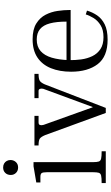

<svg xmlns="http://www.w3.org/2000/svg" viewBox="246 -958 724 1257"><g transform="rotate(-90 608.5 -330.0)"><path d="M38 0V-27Q72 -27 87 -30.5Q102 -34 105.5 -46.5Q109 -59 109 -83V-386Q109 -412 103 -420Q97 -428 79 -428H42V-455L148 -473H175V-83Q175 -58 179 -46Q183 -34 198 -30.5Q213 -27 246 -27V0ZM140 -574Q118 -574 104.5 -588Q91 -602 91 -622Q91 -644 104.5 -658Q118 -672 140 -672Q155 -672 166 -665.5Q177 -659 183 -648Q189 -637 189 -622Q188 -602 175 -588Q162 -574 140 -574Z M497 0 352 -397Q341 -423 329.5 -431.5Q318 -440 284 -440V-467H478V-440H435Q421 -440 418 -430.5Q415 -421 419 -407L534 -86H536L655 -409Q658 -420 655 -430Q652 -440 641 -440H594V-467H753V-440Q720 -440 707.5 -432Q695 -424 684 -399L530 0Z M977 12Q866 12 816.5 -53Q767 -118 767 -227Q767 -302 790 -359Q813 -416 860 -447.5Q907 -479 979 -479Q1044 -479 1082.5 -455Q1121 -431 1140 -394Q1159 -357 1165 -315Q1171 -273 1171 -237V-230H836L837 -257H1095Q1095 -322 1083.5 -365.5Q1072 -409 1046 -430.5Q1020 -452 978 -452Q931 -452 902 -426.5Q873 -401 859 -354Q845 -307 843 -242Q842 -201 847.5 -161Q853 -121 869 -88Q885 -55 915 -35Q945 -15 993 -15Q1041 -15 1071.5 -34Q1102 -53 1118.5 -80Q1135 -107 1142 -131L1167 -123Q1157 -88 1136 -57Q1115 -26 1077 -7Q1039 12 977 12Z"/></g></svg>

Font: Frank Ruhl Libre Light
Style: Regular
Weight: 300
Designer: Yanek Iontef
Foundry: Fontef
Version: Version 6.003;gftools[0.9.30]